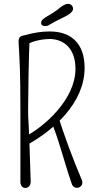

<svg xmlns="http://www.w3.org/2000/svg" viewBox="-20 -955 487 974"><path d="M394.5 -43.5C348.6 -151.4 304.7 -270 269.5 -382.3L238.3 -342.8C280.3 -242.7 302.2 -143.1 344.2 -22C349.1 -7.8 359.4 -2 370.1 -2C388.2 -2 405.3 -19.5 394.5 -43.5ZM135.7 -34.2C125 -407.2 122.6 -319.8 122.6 -397.9C122.6 -476.6 126 -668.9 129.9 -752.4L115.7 -727.5C146.5 -751 213.9 -757.8 235.4 -757.3C308.6 -754.4 362.8 -705.6 362.8 -605.5C362.8 -451.2 204.6 -312.5 111.3 -264.2L111.8 -216.8C256.3 -295.4 409.2 -436 409.2 -609.9C409.2 -737.8 337.9 -795.4 232.9 -795.4C194.3 -795.4 154.3 -790 106.9 -776.9C96.2 -773.4 72.3 -775.4 74.2 -740.7C80.1 -644.5 83.5 -582.5 83.5 -398.9C83.5 -289.6 83.5 -106 83.5 -31.7C83.5 -11.7 95.7 -1.5 108.4 -1.5C122.1 -1.5 136.2 -12.2 135.7 -34.2ZM287.6 -918.5C238.3 -876 193.4 -865.7 189 -843.3C187 -830.6 193.4 -824.7 203.1 -823.2C217.3 -820.8 226.1 -826.2 233.9 -831.1C291 -866.2 338.4 -876.5 349.1 -903.3C354.5 -917 344.7 -932.1 330.6 -935.1C317.9 -937 303.7 -931.2 287.6 -918.5Z"/></svg>

Font: Pompiere 
Style: Regular
Weight: 400
Designer: Karolina Lach
Foundry: Sorkin Type Co.
Version: Version 1.001